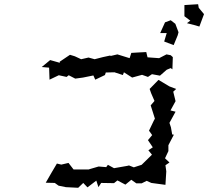

<svg xmlns="http://www.w3.org/2000/svg" viewBox="-20 -886 1040 911"><path d="M867 -776 906 -766 926 -760 948 -819 923 -849 920 -866 855 -862V-809L883 -788ZM178 -568 213 -565 215 -508 259 -529 296 -521 306 -529 337 -513 374 -518 423 -528 432 -508 478 -530 482 -542 523 -543 563 -530 568 -543 607 -518 654 -531 682 -521 701 -534 739 -527 771 -555 790 -563 798 -557 800 -615 790 -624 770 -628 735 -610 680 -614 674 -639 635 -637 603 -635 595 -610 537 -628 503 -620 505 -623 468 -615 429 -605 400 -613 365 -605 335 -619 312 -626 263 -593 264 -588 218 -601ZM197 -19 240 -18 258 -5 292 2 351 5 375 -18 395 3 437 -29 447 2 460 -18 521 -17 537 -30 575 -10 603 -33 627 -16H652L676 -28L698 -18L765 -9L769 -73L765 -102L784 -115L763 -135L779 -169V-197L805 -247L797 -248L791 -282L784 -303L813 -356L789 -362L813 -406L802 -451L816 -464L784 -476L732 -507L690 -464L697 -444L713 -407L695 -386L715 -323L710 -314L687 -266L702 -245L682 -221L705 -187L684 -173L701 -152L652 -104L615 -92L592 -101L584 -99L521 -88L492 -104L484 -93L448 -96L407 -84L401 -82H329L305 -113L271 -105L250 -110L224 -66ZM740 -729H771L759 -689L804 -672L823 -718L827 -733L812 -773L790 -790L763 -780Z"/></svg>

Font: チョークS
Style: Regular
Weight: 400
Designer: [Stick] Fontworks Inc.
Foundry: [Stick] Fontworks Inc.
Version: Version 1.200;FEAKit 1.0